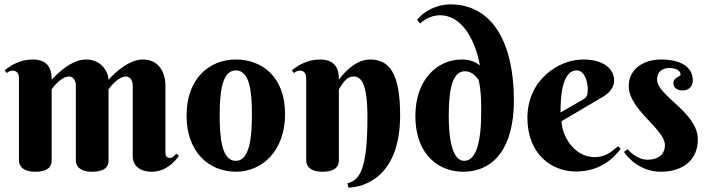

<svg xmlns="http://www.w3.org/2000/svg" viewBox="-20 -780 3252 881"><path d="M478 -370C487 -383 523 -429 558 -429C579 -429 589 -407 589 -389V-63C589 -24 618 8 675 8C742 8 782 -38 801 -65L789 -75C781 -66 771 -55 759 -55C740 -55 739 -73 739 -85V-387C739 -445 711 -507 635 -507C557 -507 478 -414 478 -414C478 -445 450 -507 374 -507C296 -507 217 -414 217 -414C217 -443 215 -507 130 -507C75 -507 31 -482 1 -457L11 -445C20 -452 27 -456 38 -456C59 -456 67 -440 67 -421V-44C67 -30 73 8 142 8C211 8 217 -26 217 -43V-370C226 -383 262 -429 297 -429C318 -429 328 -407 328 -389V-44C328 -30 334 8 403 8C472 8 478 -26 478 -43Z M836 -250C836 -79 942 8 1062 8C1182 8 1288 -86 1288 -257C1288 -428 1182 -507 1062 -507C942 -507 836 -421 836 -250ZM1136 -255C1136 -151 1126 -42 1062 -42C998 -42 988 -146 988 -250C988 -354 998 -457 1062 -457C1126 -457 1136 -359 1136 -255Z M1666 -243C1666 -5 1632 47 1574 61L1579 81C1649 79 1816 33 1816 -251C1816 -445 1766 -507 1678 -507C1597 -507 1535 -414 1535 -414C1535 -443 1533 -507 1448 -507C1393 -507 1349 -482 1319 -457L1329 -445C1338 -452 1345 -456 1356 -456C1377 -456 1385 -440 1385 -421V-44C1385 -30 1391 8 1460 8C1529 8 1535 -27 1535 -44V-370C1545 -383 1564 -429 1602 -429C1633 -429 1666 -407 1666 -243Z M2188 -265C2188 -117 2161 -42 2110 -42C2060 -42 2039 -127 2039 -249C2039 -388 2062 -453 2113 -453C2143 -453 2160 -434 2176 -414C2190 -359 2188 -280 2188 -265ZM2182 -480C2167 -491 2144 -507 2099 -507C1985 -507 1886 -413 1886 -249C1886 -59 2004 8 2104 8C2248 8 2338 -104 2338 -319C2338 -585 2239 -760 2046 -760C1987 -760 1925 -730 1894 -689L1907 -672C1916 -679 1948 -710 2000 -710C2092 -710 2158 -611 2182 -480Z M2750 -338C2779 -356 2798 -381 2798 -411C2798 -462 2752 -507 2655 -507C2546 -507 2400 -416 2400 -239C2400 -75 2509 7 2623 7C2736 7 2798 -57 2828 -97L2816 -109C2785 -82 2755 -59 2709 -59C2612 -59 2557 -161 2557 -224ZM2655 -323 2552 -264C2552 -320 2555 -457 2626 -457C2663 -457 2677 -404 2677 -371C2677 -341 2672 -334 2655 -323Z M3051 -468C3081 -468 3103 -456 3103 -438C3103 -427 3070 -427 3070 -399C3070 -378 3085 -365 3113 -365C3142 -365 3159 -386 3159 -411C3159 -475 3100 -507 3013 -507C2938 -507 2865 -467 2865 -385C2865 -276 3031 -188 3031 -114C3031 -70 2998 -47 2951 -47C2913 -47 2877 -75 2860 -95L2843 -83C2865 -50 2923 8 3012 8C3115 8 3182 -47 3182 -140C3182 -265 2995 -340 2995 -415C2995 -452 3021 -468 3051 -468Z"/></svg>

Font: Berkshire Swash
Style: Regular
Weight: 700
Designer: Astigmatic (AOETI)
Foundry: Astigmatic (AOETI)
Version: Version 1.000